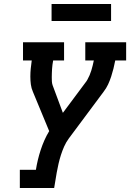

<svg xmlns="http://www.w3.org/2000/svg" viewBox="-20 -948 656 968"><path d="M80 0V-92H161Q165 -117 171 -142Q177 -167 185 -191.5Q193 -216 203.5 -240Q214 -264 228 -287L146 -485Q138 -503 135.5 -522.5Q133 -542 133 -562Q133 -582 135 -602Q137 -622 140 -643Q140 -643 140 -643Q140 -643 140 -643H96V-735H303V-643H248Q246 -632 244.5 -621.5Q243 -611 242.5 -600.5Q242 -590 241.5 -580Q241 -570 241 -559.5Q241 -549 241.5 -538.5Q242 -528 245 -519L297 -379L417 -540Q418 -542 418.5 -543Q419 -544 420 -545Q433 -568 440.5 -593Q448 -618 453 -643H410V-735H616V-643H561Q561 -643 561 -643Q561 -643 561 -643Q557 -622 552 -602Q547 -582 540.5 -562Q534 -542 525 -522.5Q516 -503 502 -485L327 -250Q313 -231 303.5 -209.5Q294 -188 287 -166Q280 -144 275 -122Q270 -100 266 -78L253 0ZM540 -842H240V-928H540Z"/></svg>

Font: Iosevka Curly Slab SmBdExObl
Style: Regular
Weight: 600
Width: 7
Italic angle: -9°
Monospace: yes
Designer: Belleve Invis
Foundry: Belleve Invis
Version: Version 11.1.0; ttfautohint (v1.8.3)